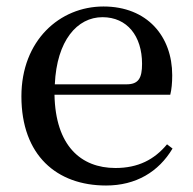

<svg xmlns="http://www.w3.org/2000/svg" viewBox="-20 -557 594 592"><path d="M307 15C399 15 469 -27 512 -99L495 -112C456 -65 406 -39 336 -39C229 -39 151 -108 148 -265H505C509 -281 511 -301 511 -325C511 -445 434 -537 299 -537C164 -537 46 -432 46 -260C46 -78 155 15 307 15ZM149 -297C155 -432 218 -504 296 -504C372 -504 418 -446 418 -360C418 -316 407 -297 370 -297Z"/></svg>

Font: Source Han Serif SC Medium
Style: Regular
Weight: 500
Designer: Ryoko NISHIZUKA 西塚涼子 (kana & ideographs); Frank Grießhammer (Latin, Greek & Cyrillic); Wenlong ZHANG 张文龙 (bopomofo); San
Foundry: Adobe
Version: Version 2.003;hotconv 1.1.1;makeotfexe 2.6.0